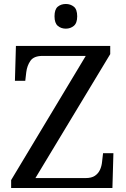

<svg xmlns="http://www.w3.org/2000/svg" viewBox="-20 -945 632 965"><path d="M36 0V-40L411 -664H194Q150 -664 133 -639.5Q116 -615 112 -582L107 -539H55L60 -714H534V-673L158 -50H410Q440 -50 457 -61.5Q474 -73 482.5 -91.5Q491 -110 493 -132L498 -175H550L545 0ZM311 -801Q287 -801 270.5 -815Q254 -829 254 -863Q254 -898 270.5 -911.5Q287 -925 311 -925Q334 -925 351 -911.5Q368 -898 368 -863Q368 -829 351 -815Q334 -801 311 -801Z"/></svg>

Font: Noto Serif Tamil
Style: Regular
Weight: 400
Designer: Indian Type Foundry, Tom Grace, and the Monotype Design Team
Foundry: Monotype Imaging Inc.
Version: Version 2.003